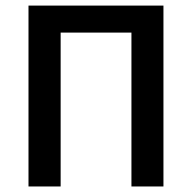

<svg xmlns="http://www.w3.org/2000/svg" viewBox="-20 -674 694 694"><path d="M83 0V-653.8H570.8V0H455.1V-556.2H199.2V0Z"/></svg>

Font: Source Sans 3 Semibold
Style: Regular
Weight: 600
Designer: Paul D. Hunt
Foundry: Adobe
Version: Version 3.052;hotconv 1.1.0;makeotfexe 2.6.0